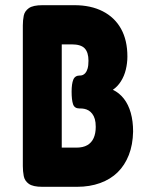

<svg xmlns="http://www.w3.org/2000/svg" viewBox="-20 -711 570 740"><path d="M143 9Q107 9 91 -2.5Q75 -14 71.5 -32.5Q68 -51 68 -71V-613Q68 -633 71.5 -650.5Q75 -668 91 -679.5Q107 -691 144 -691H267Q330 -691 376 -667.5Q422 -644 446.5 -600Q471 -556 471 -493Q471 -468 465 -443Q459 -418 446 -397.5Q433 -377 415 -365Q440 -353 457.5 -330.5Q475 -308 484 -276Q493 -244 493 -204Q492 -153 476.5 -113.5Q461 -74 433.5 -47Q406 -20 366 -5.5Q326 9 277 9ZM218 -142H274Q300 -142 316.5 -151.5Q333 -161 341 -179Q349 -197 349 -222Q349 -240 345.5 -252Q342 -264 335.5 -272.5Q329 -281 321 -285.5Q313 -290 305 -291.5Q297 -293 290 -293H286Q267 -293 261.5 -309.5Q256 -326 256 -358Q256 -388 262.5 -404Q269 -420 288 -420H290Q294 -420 299 -422Q304 -424 309 -429.5Q314 -435 317.5 -446.5Q321 -458 321 -477Q321 -509 306.5 -524.5Q292 -540 256 -540H218Z"/></svg>

Font: Fredoka Condensed SemiBold
Style: Regular
Weight: 600
Width: 3
Designer: Ben Nathan
Foundry: Milena B. Brandão, Ben Nathan
Version: Version 2.001